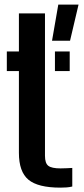

<svg xmlns="http://www.w3.org/2000/svg" viewBox="-20 -830 374 858"><path d="M10.5 -512.5V-600H64.5V-770H181V-133.5Q181 -100.5 196 -89Q211 -77.5 250.5 -77.5Q265 -77.5 276.5 -78.2Q288 -79 303 -79.5V3.5Q291 6.5 278 7.5Q265 8.5 250 8.5Q149.5 8.5 107 -27Q64.5 -62.5 64.5 -147V-512.5ZM225.5 -512.5V-600H291.5V-512.5ZM212.5 -648 240.5 -809.5H331L293 -648Z"/></svg>

Font: Big Shoulders Stencil Text Thin
Style: Bold
Weight: 700
Version: Version 2.001